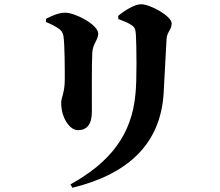

<svg xmlns="http://www.w3.org/2000/svg" viewBox="-20 -813 1040 907"><path d="M322 74C580 11 738 -129 753 -372C757 -432 763 -574 767 -631C769 -661 791 -674 791 -702C791 -737 690 -793 646 -793C616 -793 568 -763 538 -738L539 -723C560 -715 582 -707 599 -696C618 -684 620 -675 622 -648C625 -597 627 -437 620 -370C603 -176 500 -46 313 58ZM197 -709C220 -700 243 -688 257 -678C271 -668 277 -659 280 -641C286 -598 286 -488 286 -437C286 -375 269 -352 269 -327C269 -257 309 -198 348 -198C390 -198 414 -225 414 -285C414 -367 413 -520 416 -564C418 -607 444 -624 444 -654C444 -696 336 -753 288 -753C257 -753 224 -738 197 -724Z"/></svg>

Font: Source Han Serif KR Heavy
Style: Regular
Weight: 900
Designer: Ryoko NISHIZUKA 西塚涼子 (kana & ideographs); Frank Grießhammer (Latin, Greek & Cyrillic); Wenlong ZHANG 张文龙 (bopomofo); San
Foundry: Adobe
Version: Version 2.001;hotconv 1.1.0;makeotfexe 2.6.0